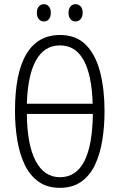

<svg xmlns="http://www.w3.org/2000/svg" viewBox="-20 -892 574 922"><path d="M482 -358Q482 -283 471 -216.5Q460 -150 435.5 -99Q411 -48 369.5 -19Q328 10 268 10Q206 10 164.5 -20Q123 -50 98.5 -101.5Q74 -153 63 -219.5Q52 -286 52 -359Q52 -542 107 -633Q162 -724 268 -724Q346 -724 393 -676Q440 -628 461 -545Q482 -462 482 -358ZM268 -674Q193 -674 153 -602.5Q113 -531 109 -394H425Q421 -531 382 -602.5Q343 -674 268 -674ZM268 -41Q422 -41 426 -345H109Q110 -198 151 -119.5Q192 -41 268 -41ZM157 -831Q157 -850 166.5 -861Q176 -872 191 -872Q205 -872 214.5 -861Q224 -850 224 -831Q224 -810 214.5 -799.5Q205 -789 191 -789Q176 -789 166.5 -800Q157 -811 157 -831ZM309 -831Q309 -850 318.5 -861Q328 -872 343 -872Q357 -872 367 -861.5Q377 -851 377 -831Q377 -811 367 -800Q357 -789 343 -789Q328 -789 318.5 -800Q309 -811 309 -831Z"/></svg>

Font: Noto Sans ExtraCondensed Light
Style: Regular
Weight: 300
Width: 2
Designer: Monotype Design Team
Foundry: Monotype Imaging Inc.
Version: Version 2.013; ttfautohint (v1.8.4.7-5d5b)